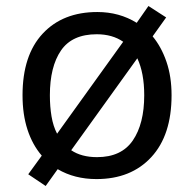

<svg xmlns="http://www.w3.org/2000/svg" viewBox="-20 -586 645 639"><path d="M551 -269Q551 -136 483.5 -63Q416 10 301 10Q228 10 172 -23L132 33L74 -6L119 -68Q88 -104 71.5 -154.5Q55 -205 55 -269Q55 -402 122 -474Q189 -546 304 -546Q377 -546 435 -510L474 -566L533 -528L488 -465Q517 -430 534 -380.5Q551 -331 551 -269ZM146 -269Q146 -231 151.5 -198.5Q157 -166 170 -141L390 -447Q354 -472 302 -472Q220 -472 183 -418Q146 -364 146 -269ZM460 -269Q460 -343 437 -392L217 -86Q251 -63 303 -63Q384 -63 422 -118.5Q460 -174 460 -269Z"/></svg>

Font: Noto Sans Carian
Style: Regular
Weight: 400
Designer: Monotype Design Team
Foundry: Monotype Imaging Inc.
Version: Version 2.002; ttfautohint (v1.8.4.7-5d5b)